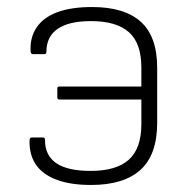

<svg xmlns="http://www.w3.org/2000/svg" viewBox="-20 -514 535 546"><path d="M239 12Q180 12 140.5 -3Q101 -18 82 -46Q63 -74 64 -114Q64 -123 70 -123H103Q108 -123 108 -115Q108 -72 140 -50Q172 -28 238 -28Q311 -28 346.5 -60Q382 -92 382 -161V-231H149Q143 -231 143 -237V-263Q143 -268 149 -268H382V-322Q382 -391 346.5 -422.5Q311 -454 239 -454Q176 -454 144 -432Q112 -410 112 -367Q112 -360 106 -360H74Q67 -360 67 -369Q65 -408 84.5 -436.5Q104 -465 143.5 -479.5Q183 -494 242 -494Q334 -494 380.5 -452Q427 -410 427 -321V-165Q427 -74 379.5 -31Q332 12 239 12Z"/></svg>

Font: Sofia Sans ExtraLight
Style: Regular
Weight: 250
Version: Version 4.100-B